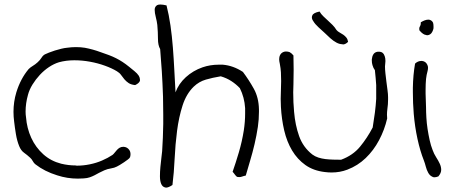

<svg xmlns="http://www.w3.org/2000/svg" viewBox="-20 -732 2003 854"><path d="M581.1 -353.5Q562.5 -355.5 551.8 -362.8Q541 -370.1 533.2 -379.4Q525.4 -388.7 518.6 -398.4Q511.7 -408.2 500 -415Q477.5 -428.7 446.3 -439.9Q415 -451.2 380.4 -457.5Q345.7 -463.9 310.5 -463.9Q274.4 -463.9 242.2 -455.1Q219.7 -448.2 197.8 -433.6Q175.8 -418.9 157.2 -398.9Q138.7 -378.9 124.5 -356Q110.4 -333 104.5 -310.5Q93.8 -272.5 93.8 -235.4Q93.8 -222.7 95.7 -210.9Q99.6 -161.1 119.1 -118.7Q138.7 -76.2 172.4 -45.9Q206.1 -15.6 252 -3.9Q284.2 3.9 316.4 3.9Q319.3 4.9 321.3 4.9Q350.6 4.9 378.9 -1Q408.2 -6.8 434.1 -18.1Q460 -29.3 480.5 -43Q485.4 -46.9 490.2 -53.2Q495.1 -59.6 500.5 -65.4Q505.9 -71.3 512.7 -75.2Q519.5 -79.1 529.3 -79.1Q545.9 -78.1 554.7 -65.4Q560.5 -57.6 560.5 -45.9Q560.5 -40 558.6 -33.2Q556.6 -28.3 548.8 -22.5Q541 -16.6 531.7 -10.3Q522.5 -3.9 513.2 1.5Q503.9 6.8 500 8.8Q489.3 14.6 473.6 17.1Q458 19.5 444.3 25.4Q430.7 31.2 420.9 36.6Q411.1 42 400.9 47.4Q390.6 52.7 379.4 56.6Q368.2 60.5 352.5 61.5Q339.8 62.5 326.2 62.5Q279.3 62.5 234.4 47.9Q177.7 30.3 137.7 -1Q130.9 -5.9 126 -15.1Q121.1 -24.4 114.3 -30.3Q100.6 -43 86.9 -52.7Q73.2 -62.5 65.4 -82Q55.7 -105.5 50.8 -135.3Q45.9 -165 43 -190.4Q40 -212.9 40 -234.4Q40 -279.3 52.7 -321.3Q71.3 -381.8 107.4 -424.8Q115.2 -432.6 126 -439Q136.7 -445.3 147.5 -455.1Q158.2 -464.8 164.6 -475.1Q170.9 -485.4 179.7 -490.2Q185.5 -493.2 197.8 -498Q210 -502.9 224.1 -507.3Q238.3 -511.7 252.4 -515.1Q266.6 -518.6 277.3 -519.5Q298.8 -522.5 317.4 -522.5Q338.9 -522.5 357.4 -519.5Q393.6 -512.7 427.7 -500Q448.2 -493.2 464.8 -486.8Q481.4 -480.5 496.1 -473.1Q510.7 -465.8 524.9 -456.5Q539.1 -447.3 554.7 -434.6Q565.4 -425.8 578.1 -415.5Q590.8 -405.3 597.7 -394.5Q602.5 -385.7 602.5 -377.9V-373Q599.6 -362.3 581.1 -353.5Z M1131.8 -245.1V-234.4Q1131.8 -201.2 1127 -168Q1121.1 -128.9 1112.3 -91.3Q1103.5 -53.7 1092.8 -18.1Q1082 17.6 1073.2 48.8Q1063.5 50.8 1055.7 53.7Q1050.8 55.7 1043.9 55.7Q1040 55.7 1034.2 54.7Q1028.3 49.8 1023.9 43.5Q1019.5 37.1 1014.6 32.2Q1028.3 -6.8 1042.5 -54.7Q1056.6 -102.5 1064.5 -152.3Q1070.3 -190.4 1070.3 -227.5V-251Q1067.4 -298.8 1046.9 -339.8Q1030.3 -357.4 1009.3 -371.1Q988.3 -384.8 961.9 -392.6Q925.8 -386.7 895.5 -377.9Q865.2 -369.1 841.8 -346.7Q808.6 -314.5 792 -262.7Q775.4 -210.9 767.6 -150.4Q759.8 -89.8 756.8 -26.9Q753.9 36.1 747.1 90.8Q729.5 102.5 718.8 102.5Q715.8 102.5 713.9 101.6Q702.1 98.6 696.8 85.4Q691.4 72.3 691.4 51.8Q691.4 32.2 693.4 10.7Q695.3 -10.7 697.8 -29.8Q700.2 -48.8 701.2 -59.6Q705.1 -118.2 706.1 -180.7V-221.7Q706.1 -261.7 705.1 -301.8Q703.1 -361.3 699.7 -415.5Q696.3 -469.7 692.4 -513.7Q682.6 -530.3 682.6 -559.6Q682.6 -588.9 679.7 -621.1Q677.7 -637.7 672.9 -656.2Q668 -674.8 668 -688.5Q668 -702.1 678.7 -709Q683.6 -711.9 693.4 -711.9Q704.1 -711.9 720.7 -708Q731.4 -666 738.3 -618.2Q745.1 -570.3 749 -520Q752.9 -469.7 755.4 -419.4Q757.8 -369.1 760.7 -321.3Q774.4 -359.4 806.6 -388.7Q838.9 -418 880.9 -432.6Q915 -444.3 952.1 -444.3H970.7Q1017.6 -440.4 1060.5 -412.1Q1086.9 -377 1108.9 -337.4Q1130.9 -297.9 1131.8 -245.1Z M1706.1 -299.8V-289.1Q1706.1 -267.6 1703.1 -248Q1701.2 -233.4 1701.2 -221.7Q1701.2 -212.9 1702.1 -205.1Q1690.4 -154.3 1666 -108.4Q1641.6 -62.5 1606.4 -28.8Q1571.3 4.9 1525.4 22.5Q1492.2 35.2 1455.1 35.2Q1440.4 35.2 1424.8 33.2Q1374 27.3 1338.4 2Q1302.7 -23.4 1279.3 -62.5Q1255.9 -101.6 1244.1 -151.9Q1232.4 -202.1 1229.5 -256.8Q1228.5 -273.4 1228.5 -292Q1228.5 -310.5 1229.5 -331.1Q1230.5 -350.6 1230.5 -371.1Q1230.5 -390.6 1229.5 -410.2Q1228.5 -427.7 1224.6 -448.2Q1221.7 -460 1221.7 -468.8Q1221.7 -474.6 1222.7 -478.5Q1225.6 -490.2 1232.9 -496.1Q1240.2 -502 1250 -502.9H1252.9Q1260.7 -502.9 1268.6 -500Q1277.3 -495.1 1285.2 -485.4Q1286.1 -454.1 1286.1 -421.9Q1286.1 -389.6 1285.2 -357.4Q1284.2 -338.9 1284.2 -321.3Q1284.2 -276.4 1288.1 -234.4Q1293 -175.8 1310.5 -126.5Q1328.1 -77.1 1369.1 -44.9Q1380.9 -36.1 1396 -31.2Q1411.1 -26.4 1427.7 -24.4Q1444.3 -22.5 1462.4 -22Q1480.5 -21.5 1497.1 -21.5Q1549.8 -41 1581.5 -79.6Q1613.3 -118.2 1637.7 -165Q1643.6 -200.2 1647.5 -231Q1651.4 -261.7 1653.3 -292V-353.5Q1651.4 -383.8 1647.5 -419.9Q1640.6 -428.7 1636.7 -442.4Q1633.8 -452.1 1633.8 -462.9V-467.8Q1634.8 -480.5 1640.6 -490.2Q1646.5 -500 1660.2 -502H1664.1Q1675.8 -502 1681.6 -497.1Q1688.5 -491.2 1691.4 -481.4Q1694.3 -472.7 1694.3 -461.9V-459Q1693.4 -446.3 1692.4 -436.5Q1692.4 -423.8 1694.3 -405.8Q1696.3 -387.7 1698.7 -368.7Q1701.2 -349.6 1703.6 -331.1Q1706.1 -312.5 1706.1 -299.8ZM1528.3 -545.9Q1516.6 -534.2 1504.9 -534.2Q1503.9 -534.2 1503.9 -535.2Q1490.2 -535.2 1476.6 -542.5Q1462.9 -549.8 1449.2 -562Q1435.5 -574.2 1423.8 -585.9Q1412.1 -596.7 1396.5 -610.8Q1380.9 -625 1373 -638.7Q1367.2 -646.5 1367.2 -655.3Q1367.2 -659.2 1369.1 -663.1Q1373 -674.8 1401.4 -680.7Q1408.2 -668.9 1418.5 -659.2Q1428.7 -649.4 1439 -640.1Q1449.2 -630.9 1459 -621.1Q1468.8 -611.3 1476.6 -598.6Q1482.4 -591.8 1490.7 -587.4Q1499 -583 1506.8 -577.6Q1514.6 -572.3 1520.5 -564.9Q1526.4 -557.6 1528.3 -545.9Z M1851.6 -632.8Q1871.1 -644.5 1883.8 -644.5H1888.7Q1901.4 -641.6 1906.2 -630.9Q1908.2 -624 1908.2 -615.2V-606.4Q1905.3 -591.8 1897.5 -583Q1889.6 -575.2 1878.9 -575.2Q1877 -575.2 1876 -576.2Q1862.3 -577.1 1845.7 -596.7Q1844.7 -600.6 1844.7 -603.5Q1844.7 -611.3 1848.6 -616.2Q1851.6 -621.1 1851.6 -628.9ZM1929.7 52.7Q1919.9 56.6 1912.1 56.6Q1906.2 56.6 1902.3 53.7Q1891.6 48.8 1884.8 36.6Q1877.9 24.4 1874 9.3Q1870.1 -5.9 1865.2 -18.6Q1848.6 -60.5 1836.9 -114.3Q1825.2 -168 1820.3 -225.6Q1816.4 -273.4 1816.4 -322.3V-341.8Q1817.4 -399.4 1826.2 -449.2Q1838.9 -460.9 1853.5 -460.9H1857.4Q1874 -459 1880.9 -443.4Q1883.8 -437.5 1883.8 -430.7Q1883.8 -423.8 1881.8 -416Q1877 -399.4 1875 -380.9Q1873 -359.4 1873 -333V-315.4Q1874 -278.3 1875 -253.9Q1875 -233.4 1876.5 -208.5Q1877.9 -183.6 1881.8 -158.2Q1885.7 -132.8 1891.1 -108.4Q1896.5 -84 1904.3 -64.5Q1910.2 -47.9 1919.9 -32.7Q1929.7 -17.6 1936 -3.9Q1942.4 9.8 1942.4 23.4Q1942.4 38.1 1929.7 52.7Z"/></svg>

Font: Crafty Girls
Style: Regular
Weight: 400
Designer: Crystal Kluge
Foundry: Font Diner, Inc DBA Tart Workshop
Version: Version 1.000